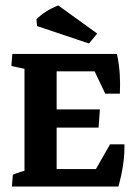

<svg xmlns="http://www.w3.org/2000/svg" viewBox="-20 -680 494 700"><path d="M69.3 -7.3V-476.6H186.5V-7.3ZM131.3 0V-63.5H399.9L411.6 0ZM411.6 0 316.4 -40.5 381.3 -153.8H433.6Q434.6 -120.6 429 -80.6Q423.3 -40.5 411.6 0ZM123.5 -214.8V-281.2H344.2L339.4 -214.8ZM103 -419.9V-483.4H406.2L397 -419.9ZM363.8 -338.4 314.9 -440.9 406.2 -483.4Q414.1 -448.2 416.5 -410.6Q418.9 -373 417 -338.4ZM23.4 0 26.9 -43Q50.3 -53.2 87.9 -62L69.3 -12.2V-88.9H186.5V-12.2L169.4 -58.1L234.4 -43.9L231 0ZM232.4 -483.4 229 -440.4Q205.6 -430.2 168 -421.4L186.5 -471.2V-394.5H69.3V-471.2L86.4 -425.3L21.5 -439.5L24.9 -483.4ZM304.2 -521.5 115.2 -585 112.8 -609.4Q142.1 -640.1 192.4 -660.2L334.5 -557.6Z"/></svg>

Font: Markazi Text
Style: Regular
Weight: 400
Designer: Borna Izadpanah (Arabic designer), Fiona Ross (Arabic design director) and Florian Runge (Latin designer)
Foundry: Borna Izadpanah and Florian Runge
Version: Version 1.000